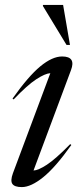

<svg xmlns="http://www.w3.org/2000/svg" viewBox="-20 -752 334 782"><path d="M32.5 -46 185 -454Q163.5 -452.5 127.8 -429.2Q92 -406 35.5 -347L31 -350.5Q95.5 -441.5 144.2 -481.8Q193 -522 233 -522Q290.5 -522 269 -466L116.5 -57.5Q135.5 -58 170.8 -81Q206 -104 266 -165L270.5 -161.5Q206 -70.5 156 -30.2Q106 10 69 10Q39.5 10 30.5 -2.8Q21.5 -15.5 32.5 -46ZM265 -569H251L154.5 -728L155.5 -732H237Z"/></svg>

Font: Newsreader 72pt
Style: Italic
Weight: 400
Italic angle: -17°
Designer: Hugues Gentile
Foundry: Production Type
Version: Version 1.003; ttfautohint (v1.8.3)